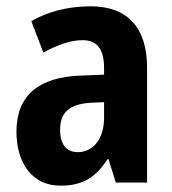

<svg xmlns="http://www.w3.org/2000/svg" viewBox="-20 -577 544 607"><path d="M267 -557C194 -557 130 -540 79 -510L117 -411C163 -436 205 -450 241 -450C286 -450 309 -423 309 -362V-341L234 -338C102 -333 32 -275 32 -161C32 -65 79 10 171 10C243 10 283 -17 320 -74H323L346 0H445V-363C445 -491 382 -557 267 -557ZM266 -252 309 -254V-205C309 -137 274 -96 226 -96C191 -96 170 -119 170 -167C170 -220 198 -248 266 -252Z"/></svg>

Font: Noto Sans Hebrew Condensed
Style: Bold
Weight: 700
Width: 3
Designer: Monotype Design Team
Foundry: Monotype Imaging Inc.
Version: Version 2.004